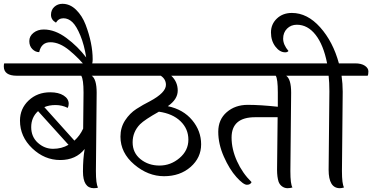

<svg xmlns="http://www.w3.org/2000/svg" viewBox="-64 -984 1956 1009"><path d="M296 -223 136 -400Q100 -367 100 -316Q100 -265 135 -233.5Q170 -202 215 -202Q260 -202 296 -223ZM444 -497 440 -85Q440 -17 451 1Q447 5 429 5Q372 5 372 -83Q372 -151 381 -201Q335 -143 252.5 -143Q170 -143 105.5 -204.5Q41 -266 41 -350Q41 -413 86.5 -456Q132 -499 200 -499Q244 -499 270.5 -482Q297 -465 297 -439Q297 -427 292 -417Q262 -432 228 -432Q194 -432 169 -421L327 -245Q356 -271 373 -308Q375 -428 375 -497.5Q375 -567 363 -586H25Q-44 -586 -44 -635Q-44 -645 -42 -651H509Q542 -651 560.5 -638.5Q579 -626 579 -609Q579 -592 575 -586H418Q444 -568 444 -497Z M264 -964Q304 -964 336 -932.5Q368 -901 386 -854Q423 -756 423 -672Q423 -629 394 -624Q353 -676 301 -719Q249 -762 201 -762Q153 -762 142 -710Q122 -710 106 -726Q90 -742 90 -768Q90 -794 112 -811.5Q134 -829 166 -829Q225 -829 285 -784.5Q345 -740 389 -682Q379 -747 358.5 -797Q338 -847 316.5 -867.5Q295 -888 269.5 -888Q244 -888 230 -865Q204 -880 204 -906Q204 -932 221.5 -948Q239 -964 264 -964Z M771 -397Q696 -355 672 -331Q633 -291 633 -236Q633 -181 674.5 -147.5Q716 -114 774.5 -114Q833 -114 879.5 -153.5Q926 -193 926 -250Q926 -307 884.5 -347Q843 -387 771 -397ZM996 -651Q1065 -651 1065 -603Q1065 -595 1062 -586H836Q870 -554 870 -508Q870 -462 818 -426Q899 -409 946 -352.5Q993 -296 993 -225.5Q993 -155 937.5 -106.5Q882 -58 798 -58Q714 -58 641.5 -119.5Q569 -181 569 -266Q569 -314 593.5 -351.5Q618 -389 653 -411.5Q688 -434 724 -452Q808 -497 808 -538Q808 -568 781 -586H568Q498 -586 498 -635Q498 -642 501 -651Z M1392 -92 1395 -368H1277Q1153 -368 1153 -261Q1153 -200 1181.5 -137Q1210 -74 1258 -27Q1252 -13 1233.5 -13Q1215 -13 1178.5 -53.5Q1142 -94 1112.5 -160.5Q1083 -227 1083 -291.5Q1083 -356 1127.5 -394.5Q1172 -433 1238 -433Q1304 -433 1396 -423V-498Q1396 -570 1385 -586H1054Q984 -586 984 -635Q984 -642 987 -651H1530Q1599 -651 1599 -603Q1599 -590 1596 -586H1440Q1466 -568 1466 -497L1462 -85Q1462 -15 1473 1Q1462 5 1447 5Q1432 5 1419 -4Q1406 -13 1400 -29Q1392 -54 1392 -92Z M1663 -92 1667 -504Q1667 -551 1663 -586H1586Q1517 -586 1517 -635Q1517 -645 1519 -651H1655Q1636 -748 1594.5 -801Q1553 -854 1496 -854Q1465 -854 1444.5 -833.5Q1424 -813 1424 -781Q1424 -749 1452 -716Q1446 -709 1435 -709Q1406 -709 1383 -739.5Q1360 -770 1360 -813.5Q1360 -857 1391 -886.5Q1422 -916 1470 -916Q1551 -916 1618.5 -840.5Q1686 -765 1717 -651H1802Q1835 -651 1853.5 -638.5Q1872 -626 1872 -609Q1872 -592 1868 -586H1731Q1737 -544 1737 -502L1733 -85Q1733 -17 1744 1Q1733 5 1722 5Q1663 5 1663 -92Z"/></svg>

Font: Laila
Style: Regular
Weight: 400
Designer: Hitesh Malaviya
Foundry: Indian Type Foundry
Version: Version 1.302;PS 1.0;hotconv 1.0.78;makeotf.lib2.5.61930; tt